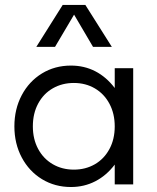

<svg xmlns="http://www.w3.org/2000/svg" viewBox="-20 -751 641 782"><path d="M38.6 -236.3Q38.6 -306.6 68.4 -363Q98.1 -419.4 150.6 -451.7Q203.1 -483.9 269 -483.9Q323.2 -483.9 368.2 -460.7Q413.1 -437.5 447.3 -392.6V-473.1H522.5V0H447.3V-80.6Q413.6 -36.1 368.2 -12.7Q322.8 10.7 269 10.7Q203.6 10.7 151.1 -21.2Q98.6 -53.2 68.6 -109.6Q38.6 -166 38.6 -236.3ZM280.8 -60.1Q328.1 -60.1 366 -81.8Q403.8 -103.5 425.5 -143.6Q447.3 -183.6 447.3 -236.3Q447.3 -288.1 425.8 -328.4Q404.3 -368.7 366.5 -390.9Q328.6 -413.1 280.8 -413.1Q233.4 -413.1 195.3 -391.4Q157.2 -369.6 135.5 -329.3Q113.8 -289.1 113.8 -236.3Q113.8 -184.6 135.3 -144.5Q156.7 -104.5 194.8 -82.3Q232.9 -60.1 280.8 -60.1ZM235.4 -731H327.6L435.5 -560.1H358.9L281.7 -691.4L204.1 -560.1H127.9Z"/></svg>

Font: Glacial Indifference
Style: Regular
Weight: 400
Designer: Alfredo Marco Pradil
Foundry: Alfredo Marco Pradil
Version: Version 1.312